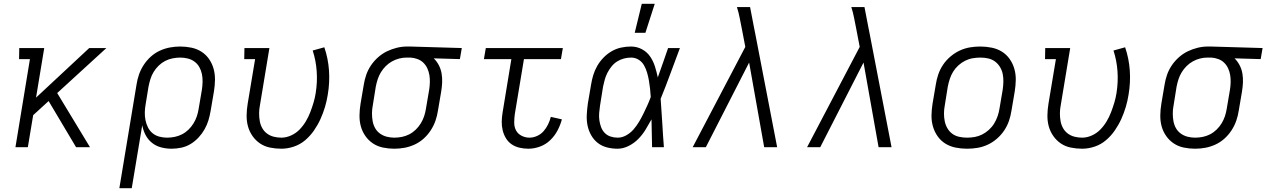

<svg xmlns="http://www.w3.org/2000/svg" viewBox="-20 -772 6642 1007"><path d="M452 0H379L235 -242L154 -168L126 0H61L137 -462H80L81 -520H212L169 -260L448 -520H538L280 -284Z M606 215 696 -328Q700 -355 709 -381Q718 -407 733.5 -431Q749 -455 770.5 -474.5Q792 -494 818 -506Q844 -518 871 -523Q898 -528 925 -528Q955 -528 984 -522Q1013 -516 1037 -500.5Q1061 -485 1077 -461.5Q1093 -438 1100.5 -410.5Q1108 -383 1107.5 -352.5Q1107 -322 1102 -292L1085 -192Q1081 -167 1073.5 -142Q1066 -117 1053 -94Q1040 -71 1021.5 -51Q1003 -31 980 -17Q957 -3 931 2.5Q905 8 880 8Q852 8 825 1Q798 -6 777 -23Q756 -40 743.5 -64Q731 -88 726 -115L671 215ZM856 -50Q876 -50 896 -54Q916 -58 934.5 -67.5Q953 -77 968.5 -92Q984 -107 995 -125Q1006 -143 1012.5 -162.5Q1019 -182 1022 -202L1039 -302Q1042 -322 1042.5 -343Q1043 -364 1039 -383.5Q1035 -403 1025.5 -420Q1016 -437 1000.5 -448.5Q985 -460 965.5 -465Q946 -470 926 -470Q906 -470 885.5 -466Q865 -462 846.5 -452.5Q828 -443 812.5 -428Q797 -413 786 -395Q775 -377 769 -357.5Q763 -338 759 -318L744 -226Q740 -204 739.5 -183Q739 -162 743 -142Q747 -122 756 -104Q765 -86 780 -73.5Q795 -61 815 -55.5Q835 -50 856 -50Z M1456 8Q1425 8 1396 2Q1367 -4 1344 -19.5Q1321 -35 1304.5 -58.5Q1288 -82 1280.5 -109.5Q1273 -137 1273.5 -167.5Q1274 -198 1279 -228L1318 -462H1261L1262 -520H1393L1343 -218Q1339 -198 1339 -177Q1339 -156 1342.5 -136.5Q1346 -117 1355.5 -100Q1365 -83 1380.5 -71.5Q1396 -60 1415.5 -55Q1435 -50 1456 -50Q1481 -50 1506.5 -61.5Q1532 -73 1551 -92.5Q1570 -112 1584 -135.5Q1598 -159 1607.5 -184Q1617 -209 1624.5 -234Q1632 -259 1636 -285Q1645 -342 1641 -398.5Q1637 -455 1620 -507L1681 -524Q1701 -466 1705.5 -403Q1710 -340 1699 -275Q1694 -243 1684.5 -211Q1675 -179 1661 -148Q1647 -117 1627 -88Q1607 -59 1580.5 -36.5Q1554 -14 1521 -3Q1488 8 1456 8Z M2048 8Q2018 8 1989 2Q1960 -4 1936.5 -19.5Q1913 -35 1896.5 -58.5Q1880 -82 1872.5 -109.5Q1865 -137 1865.5 -167.5Q1866 -198 1871 -228L1888 -328Q1892 -354 1901 -380Q1910 -406 1926 -429.5Q1942 -453 1963.5 -472Q1985 -491 2010 -503Q2035 -515 2061.5 -521.5Q2088 -528 2115 -528H2131L2402 -520L2392 -462L2255 -466Q2271 -450 2281.5 -430Q2292 -410 2296 -387Q2300 -364 2299 -340Q2298 -316 2294 -292L2277 -192Q2273 -165 2264 -139Q2255 -113 2239.5 -89Q2224 -65 2202.5 -45.5Q2181 -26 2155 -14Q2129 -2 2102 3Q2075 8 2048 8ZM2048 -50Q2068 -50 2088 -54Q2108 -58 2126.5 -67.5Q2145 -77 2160.5 -92Q2176 -107 2187 -125Q2198 -143 2204.5 -162.5Q2211 -182 2214 -202L2231 -302Q2234 -321 2234.5 -340.5Q2235 -360 2232 -378.5Q2229 -397 2221 -414Q2213 -431 2200 -443.5Q2187 -456 2169 -462.5Q2151 -469 2133 -470H2112Q2093 -470 2073.5 -465Q2054 -460 2036 -450Q2018 -440 2003 -425Q1988 -410 1977.5 -392.5Q1967 -375 1961 -356.5Q1955 -338 1951 -318L1935 -218Q1931 -198 1931 -177Q1931 -156 1934.5 -136.5Q1938 -117 1947.5 -100Q1957 -83 1973 -71.5Q1989 -60 2008.5 -55Q2028 -50 2048 -50Z M2751 8Q2727 8 2704 2.5Q2681 -3 2663 -15.5Q2645 -28 2633.5 -47Q2622 -66 2616.5 -88.5Q2611 -111 2611.5 -134.5Q2612 -158 2616 -182L2662 -462H2518L2528 -520H2932L2922 -462H2728L2680 -173Q2677 -151 2677 -128.5Q2677 -106 2686.5 -88Q2696 -70 2715.5 -60Q2735 -50 2757 -50Q2777 -50 2797 -59Q2817 -68 2831 -84Q2845 -100 2854.5 -119.5Q2864 -139 2869 -159L2927 -146Q2919 -116 2904 -87.5Q2889 -59 2865.5 -36.5Q2842 -14 2811.5 -3Q2781 8 2751 8Z M3219 8Q3190 8 3163 1Q3136 -6 3115 -22.5Q3094 -39 3080.5 -63Q3067 -87 3061.5 -114Q3056 -141 3057.5 -170Q3059 -199 3063 -228L3080 -328Q3084 -353 3091.5 -378Q3099 -403 3112.5 -426.5Q3126 -450 3145.5 -470Q3165 -490 3188.5 -503.5Q3212 -517 3238 -522.5Q3264 -528 3289 -528Q3320 -528 3346.5 -514Q3373 -500 3389.5 -476Q3406 -452 3415 -423.5Q3424 -395 3430 -366Q3444 -405 3457.5 -443.5Q3471 -482 3484 -520H3546Q3521 -454 3496.5 -387Q3472 -320 3445 -254Q3450 -191 3453.5 -127Q3457 -63 3462 0H3400Q3399 -37 3398.5 -73.5Q3398 -110 3397 -146Q3382 -119 3366 -92.5Q3350 -66 3328 -43.5Q3306 -21 3277 -6.5Q3248 8 3219 8ZM3220 -50Q3243 -50 3265 -62.5Q3287 -75 3303 -93.5Q3319 -112 3331.5 -133Q3344 -154 3354.5 -175.5Q3365 -197 3375 -219Q3385 -241 3393 -263Q3392 -285 3389.5 -306.5Q3387 -328 3383.5 -349Q3380 -370 3374 -390.5Q3368 -411 3358 -429Q3348 -447 3330 -458.5Q3312 -470 3290 -470Q3271 -470 3252 -465Q3233 -460 3216.5 -449.5Q3200 -439 3187.5 -423.5Q3175 -408 3166 -390.5Q3157 -373 3152 -355Q3147 -337 3143 -318L3127 -218Q3124 -199 3122.5 -179.5Q3121 -160 3123.5 -141.5Q3126 -123 3132.5 -105.5Q3139 -88 3151.5 -75Q3164 -62 3182 -56Q3200 -50 3220 -50ZM3309 -600 3346 -752H3414L3365 -600Z M3613 0 3889 -526 3871 -620Q3865 -649 3859.5 -678Q3854 -707 3845 -735H3914L3934 -631L3941 -596L4056 0H3988L3909 -444L3682 0Z M4213 0 4489 -526 4471 -620Q4465 -649 4459.5 -678Q4454 -707 4445 -735H4514L4534 -631L4541 -596L4656 0H4588L4509 -444L4282 0Z M5052 8Q5021 8 4991.5 2Q4962 -4 4938 -19Q4914 -34 4897.5 -57.5Q4881 -81 4873 -109Q4865 -137 4865.5 -167Q4866 -197 4871 -228L4888 -328Q4892 -355 4901 -381.5Q4910 -408 4926 -432Q4942 -456 4965 -475.5Q4988 -495 5014 -507Q5040 -519 5067 -523.5Q5094 -528 5121 -528Q5152 -528 5181.5 -522Q5211 -516 5235 -501Q5259 -486 5275.5 -462.5Q5292 -439 5300 -411Q5308 -383 5307.5 -353Q5307 -323 5302 -292L5285 -192Q5281 -165 5272 -138.5Q5263 -112 5247 -88Q5231 -64 5208.5 -44.5Q5186 -25 5160 -13Q5134 -1 5106.5 3.5Q5079 8 5052 8ZM5052 -50Q5072 -50 5092 -53.5Q5112 -57 5131 -66.5Q5150 -76 5166.5 -91Q5183 -106 5194 -124Q5205 -142 5212 -162Q5219 -182 5222 -202L5239 -302Q5242 -323 5242.5 -343.5Q5243 -364 5239 -384Q5235 -404 5224.5 -421Q5214 -438 5198.5 -449.5Q5183 -461 5163 -465.5Q5143 -470 5122 -470Q5102 -470 5081.5 -466.5Q5061 -463 5042 -453.5Q5023 -444 5006.5 -429Q4990 -414 4979 -396Q4968 -378 4961.5 -358Q4955 -338 4951 -318L4935 -218Q4931 -197 4931 -176.5Q4931 -156 4935 -136Q4939 -116 4949 -99Q4959 -82 4974.5 -70.5Q4990 -59 5010.5 -54.5Q5031 -50 5052 -50Z M5656 8Q5625 8 5596 2Q5567 -4 5544 -19.5Q5521 -35 5504.5 -58.5Q5488 -82 5480.5 -109.5Q5473 -137 5473.5 -167.5Q5474 -198 5479 -228L5518 -462H5461L5462 -520H5593L5543 -218Q5539 -198 5539 -177Q5539 -156 5542.5 -136.5Q5546 -117 5555.5 -100Q5565 -83 5580.5 -71.5Q5596 -60 5615.5 -55Q5635 -50 5656 -50Q5681 -50 5706.5 -61.5Q5732 -73 5751 -92.5Q5770 -112 5784 -135.5Q5798 -159 5807.5 -184Q5817 -209 5824.5 -234Q5832 -259 5836 -285Q5845 -342 5841 -398.5Q5837 -455 5820 -507L5881 -524Q5901 -466 5905.5 -403Q5910 -340 5899 -275Q5894 -243 5884.5 -211Q5875 -179 5861 -148Q5847 -117 5827 -88Q5807 -59 5780.5 -36.5Q5754 -14 5721 -3Q5688 8 5656 8Z M6248 8Q6218 8 6189 2Q6160 -4 6136.5 -19.5Q6113 -35 6096.5 -58.5Q6080 -82 6072.5 -109.5Q6065 -137 6065.5 -167.5Q6066 -198 6071 -228L6088 -328Q6092 -354 6101 -380Q6110 -406 6126 -429.5Q6142 -453 6163.5 -472Q6185 -491 6210 -503Q6235 -515 6261.5 -521.5Q6288 -528 6315 -528H6331L6602 -520L6592 -462L6455 -466Q6471 -450 6481.5 -430Q6492 -410 6496 -387Q6500 -364 6499 -340Q6498 -316 6494 -292L6477 -192Q6473 -165 6464 -139Q6455 -113 6439.5 -89Q6424 -65 6402.5 -45.5Q6381 -26 6355 -14Q6329 -2 6302 3Q6275 8 6248 8ZM6248 -50Q6268 -50 6288 -54Q6308 -58 6326.5 -67.5Q6345 -77 6360.5 -92Q6376 -107 6387 -125Q6398 -143 6404.5 -162.5Q6411 -182 6414 -202L6431 -302Q6434 -321 6434.5 -340.5Q6435 -360 6432 -378.5Q6429 -397 6421 -414Q6413 -431 6400 -443.5Q6387 -456 6369 -462.5Q6351 -469 6333 -470H6312Q6293 -470 6273.5 -465Q6254 -460 6236 -450Q6218 -440 6203 -425Q6188 -410 6177.5 -392.5Q6167 -375 6161 -356.5Q6155 -338 6151 -318L6135 -218Q6131 -198 6131 -177Q6131 -156 6134.5 -136.5Q6138 -117 6147.5 -100Q6157 -83 6173 -71.5Q6189 -60 6208.5 -55Q6228 -50 6248 -50Z"/></svg>

Font: Iosevka HT Light Extended
Style: Italic
Weight: 300
Width: 7
Italic angle: -9°
Monospace: yes
Designer: Belleve Invis
Foundry: Belleve Invis
Version: Version 32.3.0; ttfautohint (v1.8.4)